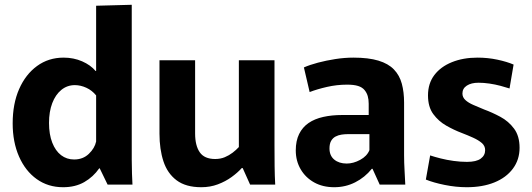

<svg xmlns="http://www.w3.org/2000/svg" viewBox="-20 -772 2225 803"><path d="M244 11Q181 11 133.5 -23Q86 -57 59.5 -117.5Q33 -178 33 -256Q33 -338 60 -399.5Q87 -461 135 -496Q183 -531 246 -531Q288 -531 323.5 -515.5Q359 -500 380 -475H382V-748L531 -752V-152Q531 -133 531 -103.5Q531 -74 532 -46Q533 -18 534 0H430L397 -68H395Q370 -32 332.5 -10.5Q295 11 244 11ZM290 -105Q327 -105 351.5 -128.5Q376 -152 382 -180V-373Q365 -394 341 -405Q317 -416 293 -416Q261 -416 236.5 -396Q212 -376 198.5 -340.5Q185 -305 185 -258Q185 -210 198.5 -175.5Q212 -141 235.5 -123Q259 -105 290 -105Z M822 11Q757 11 718.5 -18Q680 -47 663.5 -97.5Q647 -148 647 -213V-520H796V-214Q796 -163 815.5 -135Q835 -107 880 -107Q902 -107 920 -114.5Q938 -122 953 -133.5Q968 -145 979 -157V-520H1128V-166Q1128 -118 1128.5 -77Q1129 -36 1131 0H1026L995 -69H991Q974 -50 948.5 -31.5Q923 -13 891 -1Q859 11 822 11Z M1378 11Q1330 11 1294 -9Q1258 -29 1237.5 -64Q1217 -99 1217 -143Q1217 -183 1231 -211.5Q1245 -240 1270.5 -257.5Q1296 -275 1332 -283Q1368 -291 1411 -291H1522V-338Q1522 -356 1518 -370Q1514 -384 1504.5 -395.5Q1495 -407 1477.5 -412.5Q1460 -418 1432 -418Q1389 -418 1347.5 -408.5Q1306 -399 1275 -387L1251 -490Q1276 -501 1310 -510Q1344 -519 1382.5 -525Q1421 -531 1458 -531Q1521 -531 1562.5 -518.5Q1604 -506 1627.5 -481.5Q1651 -457 1660.5 -422Q1670 -387 1670 -343V-123Q1670 -92 1672 -58.5Q1674 -25 1675 0H1568L1538 -66H1535Q1506 -30 1465.5 -9.5Q1425 11 1378 11ZM1430 -88Q1458 -88 1486.5 -103.5Q1515 -119 1525 -144V-211H1435Q1422 -211 1408.5 -209Q1395 -207 1383.5 -201Q1372 -195 1365 -183Q1358 -171 1358 -151Q1358 -121 1378 -104.5Q1398 -88 1430 -88Z M1932 11Q1887 11 1840 1.5Q1793 -8 1761 -21L1779 -122Q1797 -116 1822.5 -109.5Q1848 -103 1877 -99Q1906 -95 1933 -95Q1972 -95 1990.5 -108.5Q2009 -122 2009 -144Q2009 -162 1995 -174Q1981 -186 1959 -196Q1937 -206 1911 -216Q1879 -228 1846.5 -246.5Q1814 -265 1792 -295Q1770 -325 1770 -373Q1770 -423 1796.5 -458Q1823 -493 1870 -512Q1917 -531 1977 -531Q2020 -531 2060 -522.5Q2100 -514 2128 -502L2111 -402Q2096 -407 2073.5 -413Q2051 -419 2027 -422.5Q2003 -426 1981 -426Q1951 -426 1932.5 -414Q1914 -402 1914 -381Q1914 -365 1926.5 -353.5Q1939 -342 1960 -333Q1981 -324 2005 -314Q2038 -302 2072.5 -283.5Q2107 -265 2130 -234Q2153 -203 2153 -154Q2153 -104 2125 -66.5Q2097 -29 2047.5 -9Q1998 11 1932 11Z"/></svg>

Font: Murecho Thin SemiBold
Style: Regular
Weight: 600
Version: Version 1.010